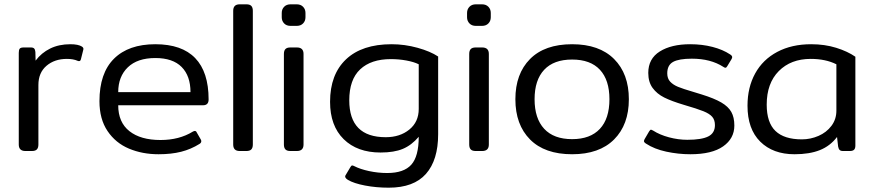

<svg xmlns="http://www.w3.org/2000/svg" viewBox="-20 -700 4052 890"><path d="M67 -30V-455Q67 -469 71.5 -474.5Q76 -480 90 -480H123Q134 -480 138.5 -475Q143 -470 144 -459L145 -419Q172 -455 212.5 -475Q253 -495 306 -495Q343 -495 360 -484Q369 -478 366 -469L355 -425Q352 -413 340 -418Q320 -427 290 -427Q233 -427 195.5 -395Q158 -363 158 -306V-30Q158 -15 151 -7.5Q144 0 128 0H98Q67 0 67 -30Z M441 -231Q441 -361 508.5 -428Q576 -495 700 -495Q823 -495 885 -430.5Q947 -366 947 -239Q947 -212 921 -212H528Q528 -133 580 -92Q632 -51 724 -51Q811 -51 874 -90Q880 -93 883 -93Q889 -93 892 -86L911 -53Q913 -50 913 -45Q913 -38 905 -33Q865 -8 819.5 3.5Q774 15 715 15Q640 15 578 -11Q516 -37 478.5 -92.5Q441 -148 441 -231ZM863 -273Q863 -348 822 -389.5Q781 -431 700 -431Q617 -431 572.5 -388Q528 -345 528 -273Z M1061 -30V-650Q1061 -680 1091 -680H1122Q1138 -680 1145 -672.5Q1152 -665 1152 -650V-30Q1152 -15 1145 -7.5Q1138 0 1122 0H1091Q1061 0 1061 -30Z M1286 -620V-640Q1286 -657 1297 -668.5Q1308 -680 1327 -680H1355Q1374 -680 1385 -668.5Q1396 -657 1396 -640V-620Q1396 -603 1385 -591.5Q1374 -580 1355 -580H1327Q1308 -580 1297 -591.5Q1286 -603 1286 -620ZM1296 -30V-450Q1296 -465 1303 -472.5Q1310 -480 1326 -480H1356Q1387 -480 1387 -450V-30Q1387 0 1356 0H1326Q1310 0 1303 -7.5Q1296 -15 1296 -30Z M1593 134Q1575 123 1582 112L1604 75Q1608 67 1613 67Q1616 67 1622 70Q1649 84 1690.5 93Q1732 102 1775 102Q1852 102 1886.5 63.5Q1921 25 1921 -66Q1888 -27 1847.5 -10Q1807 7 1744 7Q1636 7 1573 -55Q1510 -117 1510 -228Q1510 -355 1584 -425Q1658 -495 1795 -495Q1856 -495 1915.5 -478.5Q1975 -462 2011 -438V-78Q2011 42 1954.5 106Q1898 170 1782 170Q1724 170 1672 160Q1620 150 1593 134ZM1921 -195V-402Q1899 -413 1864 -419.5Q1829 -426 1792 -426Q1700 -426 1649.5 -378.5Q1599 -331 1599 -235Q1599 -64 1768 -64Q1834 -64 1877.5 -99.5Q1921 -135 1921 -195Z M2145 -620V-640Q2145 -657 2156 -668.5Q2167 -680 2186 -680H2214Q2233 -680 2244 -668.5Q2255 -657 2255 -640V-620Q2255 -603 2244 -591.5Q2233 -580 2214 -580H2186Q2167 -580 2156 -591.5Q2145 -603 2145 -620ZM2155 -30V-450Q2155 -465 2162 -472.5Q2169 -480 2185 -480H2215Q2246 -480 2246 -450V-30Q2246 0 2215 0H2185Q2169 0 2162 -7.5Q2155 -15 2155 -30Z M2369 -240Q2369 -358 2437 -426.5Q2505 -495 2632 -495Q2758 -495 2826.5 -426.5Q2895 -358 2895 -240Q2895 -122 2826.5 -53.5Q2758 15 2632 15Q2505 15 2437 -53.5Q2369 -122 2369 -240ZM2805 -240Q2805 -329 2761 -376.5Q2717 -424 2632 -424Q2547 -424 2502.5 -376.5Q2458 -329 2458 -240Q2458 -151 2502.5 -103Q2547 -55 2632 -55Q2716 -55 2760.5 -102.5Q2805 -150 2805 -240Z M2975 -34Q2965 -40 2965 -46Q2965 -49 2968 -55L2989 -91Q2994 -99 2998 -99Q2999 -99 3007 -95Q3038 -75 3081 -63.5Q3124 -52 3166 -52Q3232 -52 3263 -67.5Q3294 -83 3294 -120Q3294 -144 3281.5 -158.5Q3269 -173 3240.5 -184.5Q3212 -196 3150 -214Q3093 -231 3059 -248Q3025 -265 3005 -292.5Q2985 -320 2985 -362Q2985 -428 3038.5 -461.5Q3092 -495 3179 -495Q3235 -495 3283 -482.5Q3331 -470 3364 -448Q3374 -442 3374 -435Q3374 -432 3371 -426L3351 -393Q3347 -386 3343 -386Q3338 -386 3333 -390Q3274 -428 3187 -428Q3127 -428 3100 -413Q3073 -398 3073 -360Q3073 -336 3086.5 -321.5Q3100 -307 3123 -297.5Q3146 -288 3194 -274L3233 -262Q3291 -244 3323.5 -225Q3356 -206 3370 -181Q3384 -156 3384 -118Q3384 -58 3332 -21.5Q3280 15 3180 15Q3124 15 3068.5 3Q3013 -9 2975 -34Z M3445 -210Q3445 -295 3480.5 -359.5Q3516 -424 3583 -459.5Q3650 -495 3740 -495Q3803 -495 3856 -478.5Q3909 -462 3945 -437V-25Q3945 -12 3939 -6Q3933 0 3919 0H3888Q3877 0 3872 -5Q3867 -10 3865 -21L3860 -65Q3828 -23 3780 -4Q3732 15 3663 15Q3563 15 3504 -43.5Q3445 -102 3445 -210ZM3857 -187V-402Q3807 -427 3738 -427Q3646 -427 3590 -370.5Q3534 -314 3534 -215Q3534 -132 3574.5 -93Q3615 -54 3697 -54Q3737 -54 3774 -70Q3811 -86 3834 -116.5Q3857 -147 3857 -187Z"/></svg>

Font: Mitr Light
Style: Regular
Weight: 300
Designer: Thanarat Vachiruckul
Foundry: Cadson Demak
Version: Version 1.002